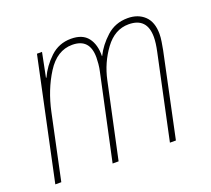

<svg xmlns="http://www.w3.org/2000/svg" viewBox="-97 -661 863 784"><g transform="rotate(-20 334.0 -268.5)"><path d="M44 0 104 -283Q123 -373 167 -442.5Q211 -512 277 -512Q353 -512 353 -430Q353 -419 351.5 -402Q350 -385 346 -368L267 0H293L363 -327Q378 -398 420 -455Q462 -512 522 -512Q602 -512 602 -428Q602 -403 594 -366L516 0H542L619 -364Q622 -380 625 -398.5Q628 -417 628 -432Q628 -484 600 -510.5Q572 -537 527 -537Q473 -537 435 -502.5Q397 -468 377 -427H376Q377 -477 354 -507Q331 -537 281 -537Q228 -537 190.5 -501.5Q153 -466 133 -422H131L152 -527H130L18 0Z"/></g></svg>

Font: Noto Sans Display SemiCondensed Thin
Style: Italic
Weight: 250
Width: 4
Designer: Monotype Design team
Foundry: Monotype Imaging Inc.
Version: 1.000